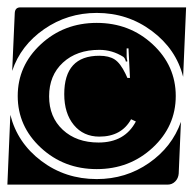

<svg xmlns="http://www.w3.org/2000/svg" viewBox="-20 -510 524 520"><path d="M113 -249Q113 -193 150 -158.5Q187 -124 247 -124Q318 -124 348 -181L335 -187Q309 -140 249 -140Q206 -140 180 -171.5Q154 -203 154 -255Q154 -359 249 -359Q275 -359 290.5 -349Q306 -339 320 -310L325 -299H332L328 -379H323V-357Q323 -352 325 -344L321 -343Q319 -352 314 -356Q284 -375 249 -375Q188 -375 150.5 -340.5Q113 -306 113 -249ZM90.5 -110Q28 -168 28 -250Q28 -332 90.5 -390Q153 -448 242 -448Q331 -448 393.5 -390Q456 -332 456 -250Q456 -168 393.5 -110Q331 -52 242 -52Q153 -52 90.5 -110ZM13 -318 20 -475Q21 -490 35 -490H484L476 -302Q457 -377 391.5 -426Q326 -475 242 -475Q163 -475 99.5 -431Q36 -387 13 -318ZM0 -10 8 -199Q27 -123 92 -74Q157 -25 242 -25Q321 -25 383.5 -68.5Q446 -112 470 -180L464 -40Q463 -27 454.5 -18.5Q446 -10 434 -10Z"/></svg>

Font: PrimecolorB
Style: Medium
Weight: 500
Designer: gluk
Foundry: gluk
Version: Version 0.672